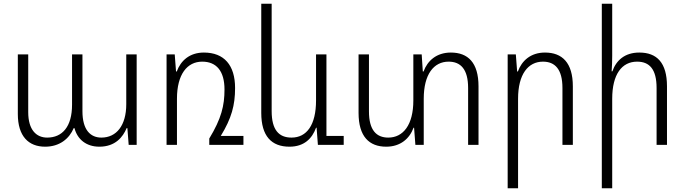

<svg xmlns="http://www.w3.org/2000/svg" viewBox="-20 -780 3688 1034"><path d="M223 10C301 10 353 -33 377 -90H381C397 -29 445 10 515 10C601 10 642 -42 662 -90H666L673 0H716V-487H660V-219C660 -104 607 -39 526 -39C468 -39 424 -79 424 -181V-487H368V-216C368 -97 315 -39 234 -39C176 -39 132 -80 132 -176V-487H76V-166C76 -46 134 10 223 10Z M1169 -48C1227 -143 1246 -213 1246 -306C1246 -429 1187 -497 1078 -497C1001 -497 953 -453 932 -395H928L921 -487H877V0H933V-248C933 -380 988 -448 1069 -448C1146 -448 1189 -397 1189 -298C1189 -211 1172 -141 1107 -34V0H1291V-48Z M1539 10C1618 10 1661 -34 1682 -92H1685L1692 0H1831V-48H1738V-487H1682V-239C1682 -107 1632 -39 1550 -39C1482 -39 1443 -80 1443 -182V-760H1387V-172C1387 -47 1442 10 1539 10Z M2408 -497C2331 -497 2282 -453 2261 -395H2257L2251 -487H2206V-239C2206 -107 2151 -39 2071 -39C2007 -39 1967 -79 1967 -180V-487H1911V-172C1911 -45 1968 10 2060 10C2137 10 2186 -34 2207 -92H2210L2217 0H2262V-248C2262 -380 2316 -448 2396 -448C2461 -448 2501 -407 2501 -306V0H2557V-315C2557 -443 2500 -497 2408 -497Z M2714 234H2770V-248C2770 -380 2824 -448 2904 -448C2969 -448 3009 -407 3009 -306V0H3065V-315C3065 -443 3007 -497 2915 -497C2838 -497 2790 -453 2769 -395H2765L2758 -487H2714Z M3277 -760H3221V234H3277V-248C3277 -380 3329 -448 3411 -448C3478 -448 3516 -407 3516 -306V0H3572V-315C3572 -443 3517 -497 3423 -497C3344 -497 3298 -454 3278 -396H3274C3276 -425 3277 -450 3277 -480Z"/></svg>

Font: Noto Sans Armenian SemiCondensed Light
Style: Regular
Weight: 300
Width: 4
Designer: Monotype Design Team
Foundry: Monotype Imaging Inc.
Version: Version 2.008